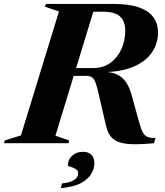

<svg xmlns="http://www.w3.org/2000/svg" viewBox="-65 -725 836 972"><path d="M405 -380.5Q458 -380.5 494.2 -407Q530.5 -433.5 549.8 -476.8Q569 -520 569 -570.5Q569 -616.5 543.2 -641Q517.5 -665.5 459.5 -665.5H272L315.5 -705H511Q589.5 -705 638.8 -687.5Q688 -670 711.5 -637.5Q735 -605 735 -561.5Q735 -504 703.8 -459Q672.5 -414 611.8 -387.8Q551 -361.5 462 -360V-361.5Q503 -360.5 530 -346.8Q557 -333 574 -307.5Q591 -282 601 -244.5L641 -100.5Q650 -68 659.8 -52Q669.5 -36 684 -31Q698.5 -26 722 -26.5L714.5 0Q645 6.5 600.5 4.8Q556 3 529.8 -8.5Q503.5 -20 490 -42Q476.5 -64 469.5 -97.5L437 -238.5Q427 -284.5 418.8 -306.2Q410.5 -328 399.2 -334.5Q388 -341 369 -341H198L182 -380.5ZM215.5 -38 285.5 -14 282 0H-45L-41 -14L41 -39.5L233.5 -667L163 -691L167 -705H419.5ZM278.5 110.5Q278.5 84 299.8 63.8Q321 43.5 355.5 43.5Q382.5 43.5 397.8 58.8Q413 74 413 102.5Q413 126.5 398.2 153.2Q383.5 180 346.8 200.8Q310 221.5 243 227.5L249 203.5Q279 200.5 296.8 193Q314.5 185.5 322.5 175.2Q330.5 165 330.5 153Q330.5 137 317.8 130Q305 123 291.8 119.2Q278.5 115.5 278.5 110.5Z"/></svg>

Font: Newsreader 60pt
Style: Bold Italic
Weight: 700
Italic angle: -17°
Designer: Hugues Gentile
Foundry: Production Type
Version: Version 1.003